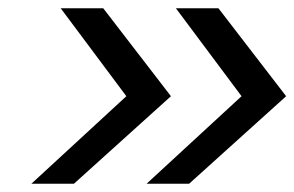

<svg xmlns="http://www.w3.org/2000/svg" viewBox="-20 -547 713 465"><path d="M127 -527H230L394 -314L159 -102H56L286 -314ZM406 -527H509L673 -314L438 -102H335L565 -314Z"/></svg>

Font: Be Vietnam Medium
Style: Italic
Weight: 500
Italic angle: -9.444°
Designer: Gabriel Lam
Foundry: TypeRant
Version: Version 3.000